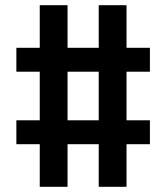

<svg xmlns="http://www.w3.org/2000/svg" viewBox="-20 -737 640 739"><path d="M133 -18V-182H43V-274H133V-461H43V-553H133V-717H240V-553H360V-717H467V-553H557V-461H467V-274H557V-182H467V-18H360V-182H240V-18ZM240 -274H360V-461H240Z"/></svg>

Font: Iosevka Etoile Semibold
Style: Regular
Weight: 600
Designer: Belleve Invis
Foundry: Belleve Invis
Version: Version 22.1.2; ttfautohint (v1.8.4)